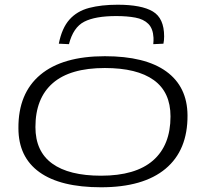

<svg xmlns="http://www.w3.org/2000/svg" viewBox="-20 -783 873 813"><path d="M408 10Q236 10 147 -54Q58 -118 58 -240Q57 -388 151 -466.5Q245 -545 424 -545Q595 -545 684 -480.5Q773 -416 774 -295Q775 -147 681 -68.5Q587 10 408 10ZM408 -39Q554 -39 628 -103.5Q702 -168 702 -290Q702 -393 631 -444Q560 -495 424 -495Q277 -495 203.5 -431Q130 -367 130 -245Q130 -142 201 -90.5Q272 -39 408 -39ZM478 -763Q579 -763 627 -734.5Q675 -706 675 -629Q675 -612 672 -598L629 -596Q630 -604 630 -610.5Q630 -617 630 -623Q628 -662 608 -682Q588 -702 553 -708.5Q518 -715 472 -715Q383 -715 336.5 -691Q290 -667 272 -596L229 -598Q242 -664 274 -700Q306 -736 357.5 -749.5Q409 -763 478 -763Z"/></svg>

Font: Georama ExtraExtended Light
Style: Italic
Weight: 300
Width: 8
Italic angle: -9°
Designer: Jean-Baptiste Levee
Foundry: Production Type
Version: Version 1.000